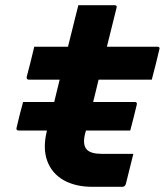

<svg xmlns="http://www.w3.org/2000/svg" viewBox="-20 -720 640 740"><path d="M69 -327H189Q194 -349 199.5 -370.5Q205 -392 210 -413H91Q86 -413 84 -416.5Q82 -420 83 -424Q91 -455 98 -482Q105 -509 112 -540H242Q250 -572 257 -600Q263 -626 269.5 -650.5Q276 -675 282 -700H421Q433 -700 429 -689Q420 -652 410.5 -614.5Q401 -577 392 -540H586Q598 -540 594 -529Q587 -498 580 -471Q573 -444 565 -413H360Q355 -391 349.5 -369.5Q344 -348 339 -327H499Q510 -327 507 -316Q501 -291 495 -267Q489 -243 482 -217H311V-216Q295 -164 315 -143Q331 -127 373 -127H494Q486 -97 479.5 -69Q473 -41 465 -11Q462 0 451 0H336Q271 0 225.5 -25.5Q180 -51 162 -100Q144 -149 161 -217H52Q41 -217 44 -228Q50 -254 56 -278Q62 -302 69 -327Z"/></svg>

Font: Recursive Mn Lnr St XBd
Style: Italic
Weight: 800
Italic angle: -15°
Monospace: yes
Version: Version 1.079;hotconv 1.0.112;makeotfexe 2.5.65598; ttfautoh